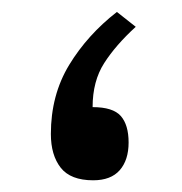

<svg xmlns="http://www.w3.org/2000/svg" viewBox="-20 -308 311 328"><path d="M211.9 -262.2Q177.7 -231 158 -200.2Q138.2 -169.4 138.2 -125Q172.9 -125 186.3 -109.9Q199.7 -94.7 199.7 -64.5Q199.7 -34.7 184.6 -17.3Q169.4 0 139.2 0Q100.6 0 83.7 -21.5Q66.9 -43 66.9 -79.1Q66.9 -145.5 98.1 -197Q129.4 -248.5 179.7 -287.6Z"/></svg>

Font: Vazirmatn RD
Style: Regular
Weight: 400
Designer: Saber Rastikerdar
Foundry: Saber Rastikerdar
Version: Version 32.102